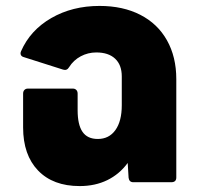

<svg xmlns="http://www.w3.org/2000/svg" viewBox="-20 -615 675 648"><path d="M58 -185V-299Q58 -307 62.5 -311.5Q67 -316 74 -316H226Q233 -316 237.5 -311.5Q242 -307 242 -299V-243Q242 -194 258.5 -170Q275 -146 310 -146Q348 -146 369.5 -176Q391 -206 391 -260V-357Q391 -396 368.5 -417Q346 -438 305 -438Q277 -438 252.5 -425Q228 -412 213 -388Q206 -376 193 -380L61 -422Q53 -424 50.5 -429.5Q48 -435 51 -442Q82 -513 153 -554Q224 -595 316 -595Q395 -595 453.5 -565Q512 -535 543.5 -479Q575 -423 575 -348V-16Q575 0 558 0H430Q416 0 414 -15L411 -65Q383 -27 342 -7Q301 13 249 13Q159 13 108.5 -39.5Q58 -92 58 -185Z"/></svg>

Font: LINE Seed Sans TH App ExtraBold
Style: Regular
Weight: 800
Designer: Dalton Maag Ltd | Thai characters by Cadson Demak Co.,Ltd.
Foundry: Dalton Maag Ltd
Version: Version 1.003